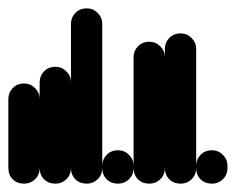

<svg xmlns="http://www.w3.org/2000/svg" viewBox="-20 -440 565 460"><path d="M0 -38H75V-203H0ZM38 -75Q21 -75 10.5 -64Q0 -53 0 -38Q0 -21 10.5 -10.5Q21 0 38 0Q53 0 64 -10.5Q75 -21 75 -38Q75 -53 64 -64Q53 -75 38 -75ZM38 -240Q21 -240 10.5 -229Q0 -218 0 -203Q0 -186 10.5 -175.5Q21 -165 38 -165Q53 -165 64 -175.5Q75 -186 75 -203Q75 -218 64 -229Q53 -240 38 -240Z M75 -38H150V-243H75ZM113 -75Q96 -75 85.5 -64Q75 -53 75 -38Q75 -21 85.5 -10.5Q96 0 113 0Q128 0 139 -10.5Q150 -21 150 -38Q150 -53 139 -64Q128 -75 113 -75ZM113 -280Q96 -280 85.5 -269Q75 -258 75 -243Q75 -226 85.5 -215.5Q96 -205 113 -205Q128 -205 139 -215.5Q150 -226 150 -243Q150 -258 139 -269Q128 -280 113 -280Z M150 -38H225V-383H150ZM188 -75Q171 -75 160.5 -64Q150 -53 150 -38Q150 -21 160.5 -10.5Q171 0 188 0Q203 0 214 -10.5Q225 -21 225 -38Q225 -53 214 -64Q203 -75 188 -75ZM188 -420Q171 -420 160.5 -409Q150 -398 150 -383Q150 -366 160.5 -355.5Q171 -345 188 -345Q203 -345 214 -355.5Q225 -366 225 -383Q225 -398 214 -409Q203 -420 188 -420Z M225 -38H300V-43H225ZM263 -75Q246 -75 235.5 -64Q225 -53 225 -38Q225 -21 235.5 -10.5Q246 0 263 0Q278 0 289 -10.5Q300 -21 300 -38Q300 -53 289 -64Q278 -75 263 -75ZM263 -80Q246 -80 235.5 -69Q225 -58 225 -43Q225 -26 235.5 -15.5Q246 -5 263 -5Q278 -5 289 -15.5Q300 -26 300 -43Q300 -58 289 -69Q278 -80 263 -80Z M300 -38H375V-303H300ZM338 -75Q321 -75 310.5 -64Q300 -53 300 -38Q300 -21 310.5 -10.5Q321 0 338 0Q353 0 364 -10.5Q375 -21 375 -38Q375 -53 364 -64Q353 -75 338 -75ZM338 -340Q321 -340 310.5 -329Q300 -318 300 -303Q300 -286 310.5 -275.5Q321 -265 338 -265Q353 -265 364 -275.5Q375 -286 375 -303Q375 -318 364 -329Q353 -340 338 -340Z M375 -38H450V-323H375ZM413 -75Q396 -75 385.5 -64Q375 -53 375 -38Q375 -21 385.5 -10.5Q396 0 413 0Q428 0 439 -10.5Q450 -21 450 -38Q450 -53 439 -64Q428 -75 413 -75ZM413 -360Q396 -360 385.5 -349Q375 -338 375 -323Q375 -306 385.5 -295.5Q396 -285 413 -285Q428 -285 439 -295.5Q450 -306 450 -323Q450 -338 439 -349Q428 -360 413 -360Z M450 -38H525V-43H450ZM488 -75Q471 -75 460.5 -64Q450 -53 450 -38Q450 -21 460.5 -10.5Q471 0 488 0Q503 0 514 -10.5Q525 -21 525 -38Q525 -53 514 -64Q503 -75 488 -75ZM488 -80Q471 -80 460.5 -69Q450 -58 450 -43Q450 -26 460.5 -15.5Q471 -5 488 -5Q503 -5 514 -15.5Q525 -26 525 -43Q525 -58 514 -69Q503 -80 488 -80Z"/></svg>

Font: Wavefont Medium
Style: Regular
Weight: 500
Version: Version 3.004;gftools[0.9.33]